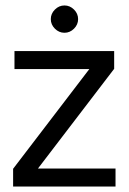

<svg xmlns="http://www.w3.org/2000/svg" viewBox="-20 -683 472 703"><path d="M28 0V-65L307 -430H33V-496H398V-431L119 -66H403V0ZM216 -563Q196 -563 181 -578Q166 -593 166 -613Q166 -633 181 -648Q196 -663 216 -663Q236 -663 251 -648Q266 -633 266 -613Q266 -593 251 -578Q236 -563 216 -563Z"/></svg>

Font: DM Sans 36pt
Style: Regular
Weight: 400
Designer: Colophon Foundry, Jonny Pinhorn
Foundry: Colophon Foundry
Version: Version 4.004;gftools[0.9.30]